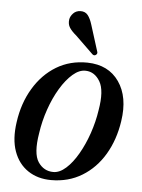

<svg xmlns="http://www.w3.org/2000/svg" viewBox="-49 -675 536 723"><g transform="rotate(5 219.0 -313.0)"><path d="M269.5 -444Q349 -442.5 389 -385Q429 -327.5 415 -235.5Q404.5 -164.5 371.8 -109.2Q339 -54 287.8 -22.8Q236.5 8.5 171 8.5Q120.5 8.5 83.5 -16.2Q46.5 -41 30 -87Q13.5 -133 23 -197.5Q33 -270 66.8 -326.2Q100.5 -382.5 152.2 -413.8Q204 -445 269.5 -444ZM177 -22.5Q200.5 -22.5 224.5 -44Q248.5 -65.5 269.2 -101.5Q290 -137.5 305 -181.2Q320 -225 326.5 -269Q339.5 -344 319.5 -378Q299.5 -412 265.5 -413Q241.5 -414 216.8 -392.8Q192 -371.5 170.2 -335.2Q148.5 -299 133 -254.2Q117.5 -209.5 111 -163.5Q98 -86 119.2 -54.2Q140.5 -22.5 177 -22.5ZM271 -587.5 301.5 -490.5Q305.5 -481.5 299 -476.5Q292.5 -471 285.5 -476.5L218 -542Q201 -556 192.5 -569Q184 -582 186.5 -600Q188.5 -612.5 199 -623.5Q209.5 -634.5 226 -635Q244 -635.5 254 -623Q264 -610.5 271 -587.5Z"/></g></svg>

Font: Fraunces 144pt S050
Style: Italic
Weight: 400
Italic angle: -16°
Version: Version 1.000; ttfautohint (v1.8.3)